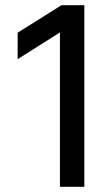

<svg xmlns="http://www.w3.org/2000/svg" viewBox="-20 -720 422 740"><path d="M211 -595 48 -492V-594L217 -700H305V0H211Z"/></svg>

Font: Haskoy Medium
Style: Regular
Weight: 500
Designer: Ertekin Erdin
Foundry: Ertekin Erdin
Version: Version 1.500; ttfautohint (v1.8.3)